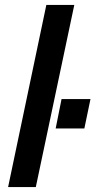

<svg xmlns="http://www.w3.org/2000/svg" viewBox="-20 -763 389 783"><path d="M13 0 169 -743H283L126 0ZM207 -239 231 -359H349L324 -239Z"/></svg>

Font: Saira Semi Condensed Medium
Style: Italic
Weight: 500
Width: 4
Italic angle: -12°
Designer: Hector Gatti with collaboration of the Omnibus-Type team
Foundry: Omnibus-Type
Version: Version 1.001; ttfautohint (v1.8)